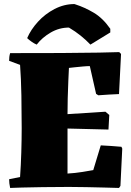

<svg xmlns="http://www.w3.org/2000/svg" viewBox="-20 -922 648 947"><path d="M30 5Q25 -18 25 -38L79 -49Q83 -105 85 -170Q87 -235 87 -290Q87 -367 85.5 -451Q84 -535 79 -602L25 -622Q25 -632 26 -641Q27 -650 30 -660Q167 -660 279.5 -660.5Q392 -661 467.5 -662.5Q543 -664 568 -665L577 -656L567 -458Q542 -457 516.5 -455.5Q491 -454 465 -452L454 -459L423 -596Q410 -596 388 -594Q366 -592 347 -590Q328 -588 320 -587Q319 -564 317 -522.5Q315 -481 314 -436.5Q313 -392 313 -359L500 -371L519 -355L515 -283L313 -288V-66Q350 -68 387 -74Q424 -80 440 -83L477 -205Q503 -204 528.5 -202Q554 -200 579 -198L583 -189L574 -5L567 5Q536 4 493.5 3Q451 2 405.5 1Q360 0 319 0Q250 0 190 1Q130 2 88.5 3Q47 4 30 5ZM347 -902 353 -900Q397 -886 442 -859.5Q487 -833 524 -780V-762L426 -702Q404 -725 378 -746Q352 -767 320 -786Q272 -786 230 -761.5Q188 -737 161 -702Q149 -707 135.5 -716.5Q122 -726 114 -734Q132 -776 167 -814.5Q202 -853 249 -877.5Q296 -902 347 -902Z"/></svg>

Font: Labrada Black
Style: Regular
Weight: 900
Designer: Mercedes Jáuregui
Foundry: Omnibus-Type Team
Version: Version 1.000; ttfautohint (v1.8.4.7-5d5b)